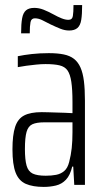

<svg xmlns="http://www.w3.org/2000/svg" viewBox="-20 -727 407 755"><path d="M152 8Q109 8 81.5 -4Q54 -16 41.5 -48Q29 -80 29 -140Q29 -196 39.5 -228Q50 -260 75 -273Q100 -286 144 -286Q155 -286 170 -285.5Q185 -285 202 -284.5Q219 -284 235 -283.5Q251 -283 265 -282V-326Q265 -375 260.5 -405Q256 -435 245.5 -450Q235 -465 214 -470Q193 -475 159 -475Q142 -475 122.5 -473Q103 -471 84 -468.5Q65 -466 50 -463V-506Q74 -511 105 -514.5Q136 -518 172 -518Q206 -518 230.5 -513Q255 -508 271 -495.5Q287 -483 296.5 -461.5Q306 -440 310 -408Q314 -376 314 -331V0H272L268 -72H264Q256 -38 239.5 -20.5Q223 -3 200 2.5Q177 8 152 8ZM160 -36Q182 -36 200.5 -39.5Q219 -43 232.5 -54.5Q246 -66 252 -90Q259 -117 262 -144.5Q265 -172 265 -207V-246H155Q124 -246 107.5 -238.5Q91 -231 84.5 -208.5Q78 -186 78 -141Q78 -99 84.5 -76Q91 -53 108.5 -44.5Q126 -36 160 -36ZM63 -596Q63 -633 67 -655Q71 -677 82.5 -686.5Q94 -696 115 -696Q133 -696 151 -689Q169 -682 191 -670Q207 -661 222 -655Q237 -649 249 -649Q264 -649 266.5 -664Q269 -679 269 -707H303Q303 -671 299.5 -649Q296 -627 284.5 -617Q273 -607 252 -607Q235 -607 217.5 -614Q200 -621 179 -631Q160 -641 145.5 -648Q131 -655 117 -655Q103 -655 100 -640Q97 -625 97 -596Z"/></svg>

Font: Saira ExtraCondensed Light
Style: Regular
Weight: 300
Width: 2
Designer: Hector Gatti with collaboration of the Omnibus-Type team
Foundry: Omnibus-Type
Version: Version 1.101